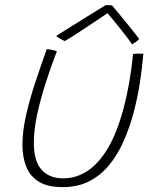

<svg xmlns="http://www.w3.org/2000/svg" viewBox="-20 -726 629 766"><path d="M511 -510.5Q513.5 -511 519 -511.5Q524.5 -512 530.5 -512Q536 -512 543 -512Q550 -512 552 -511.5Q547 -454.5 537.8 -394.5Q528.5 -334.5 513 -276.5Q497 -216.5 473.2 -162.8Q449.5 -109 415.8 -67.8Q382 -26.5 336.2 -3Q290.5 20.5 230.5 20.5Q170.5 20.5 135.2 -1Q100 -22.5 84.8 -60.8Q69.5 -99 69.5 -148.5Q69.5 -201.5 83.5 -264Q97.5 -326.5 119.8 -394.2Q142 -462 166.5 -530Q171 -529.5 176.5 -528.8Q182 -528 187 -527Q192.5 -526 197.2 -524.8Q202 -523.5 207 -522Q183.5 -461 162.5 -395.8Q141.5 -330.5 128.2 -269.2Q115 -208 115 -157.5Q115 -83 145.8 -48.8Q176.5 -14.5 232.5 -14.5Q283.5 -14.5 328.2 -43.5Q373 -72.5 409.8 -133.8Q446.5 -195 472.5 -292Q485 -338 494.8 -392.5Q504.5 -447 511 -510.5ZM427 -704.5Q443 -686 462.2 -662.2Q481.5 -638.5 501 -614.5Q520.5 -590.5 535.5 -570.5Q529 -563.5 521.8 -558.5Q514.5 -553.5 507 -549Q498.5 -562 483 -582Q467.5 -602 451 -622.5Q434.5 -643 421.8 -658.2Q409 -673.5 406 -676.5H413.5Q409 -673.5 387.5 -659Q366 -644.5 337 -625.2Q308 -606 281 -588.5Q254 -571 238 -562Q235.5 -563.5 228 -567.2Q220.5 -571 213.5 -575.5Q206.5 -580 204 -582.5Q229 -598.5 259.5 -617.5Q290 -636.5 319.5 -654.8Q349 -673 371.2 -686.8Q393.5 -700.5 402 -705.5Q405.5 -705.5 409.8 -705.5Q414 -705.5 418.5 -705.2Q423 -705 427 -704.5Z"/></svg>

Font: Grandstander Thin
Style: Italic
Weight: 100
Italic angle: -15°
Designer: Tyler Finck
Foundry: Etcetera Type Co
Version: Version 1.200